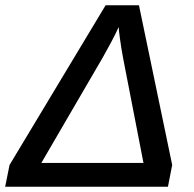

<svg xmlns="http://www.w3.org/2000/svg" viewBox="-43 -708 734 728"><path d="M609.9 -82.5 593.8 0H-23.4L-6.8 -82.5L357.4 -688H483.9ZM113.8 -90.3H501L424.3 -484.9Q416.5 -526.4 411.9 -560.8Q407.2 -595.2 407.2 -605.5Q392.6 -574.2 377 -545.2Q361.3 -516.1 346.2 -489.3Z"/></svg>

Font: Arimo Medium
Style: Italic
Weight: 500
Italic angle: -12°
Designer: Steve Matteson
Foundry: Monotype Imaging Inc.
Version: Version 1.33